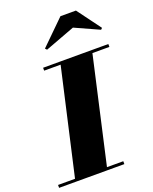

<svg xmlns="http://www.w3.org/2000/svg" viewBox="-227 -1118 969 1217"><g transform="rotate(-20 257.5 -510.0)"><path d="M65 0 235.5 -750H450L280.5 0ZM-45 0V-19.5H395V0ZM120 -730.5V-750H560V-730.5ZM183 -849 172.5 -860 335 -1019.5H439.5L557.5 -860L548 -850.5L384.5 -924.5Z"/></g></svg>

Font: Bodoni Moda 11pt Black
Style: Italic
Weight: 900
Italic angle: -13°
Designer: Owen Earl
Foundry: indestructible type
Version: Version 2.004